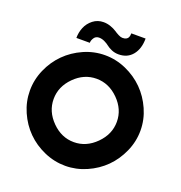

<svg xmlns="http://www.w3.org/2000/svg" viewBox="-153 -1003 1076 1142"><g transform="rotate(20 385.0 -431.5)"><path d="M485.8 -865.2H576.2Q576.2 -800.3 544.2 -761Q512.2 -721.7 456.1 -721.7Q433.1 -721.7 412.8 -730.2Q392.6 -738.8 380.4 -748.8Q368.2 -758.8 350.6 -767.3Q333 -775.9 314.9 -775.9Q294.4 -775.9 283.7 -759.8Q272.9 -743.7 272.9 -728H188Q188 -763.2 201.2 -795.2Q214.4 -827.1 242.9 -849.4Q271.5 -871.6 309.1 -871.6Q332 -871.6 354 -863.8Q376 -856 389.9 -846.7Q403.8 -837.4 418.9 -829.6Q434.1 -821.8 444.8 -821.8Q452.6 -821.8 458.3 -823Q463.9 -824.2 470.9 -828.1Q478 -832 481.9 -841.3Q485.8 -850.6 485.8 -865.2ZM524.2 -201.2Q585 -262.2 585 -340.8Q585 -419.4 524.2 -480.2Q463.4 -541 384.8 -541Q306.2 -541 245.6 -480.2Q185.1 -419.4 185.1 -340.8Q185.1 -262.2 245.6 -201.2Q306.2 -140.1 384.8 -140.1Q463.4 -140.1 524.2 -201.2ZM706.3 -473.6Q734.9 -409.2 734.9 -339.8Q734.9 -270.5 706.3 -206.1Q677.7 -141.6 630.4 -94.2Q583 -46.9 518.6 -18.6Q454.1 9.8 384.8 9.8Q315.4 9.8 251 -18.6Q186.5 -46.9 139.2 -94.2Q91.8 -141.6 63.5 -206.1Q35.2 -270.5 35.2 -339.8Q35.2 -409.2 63.5 -473.6Q91.8 -538.1 139.2 -585.4Q186.5 -632.8 251 -661.4Q315.4 -689.9 384.8 -689.9Q454.1 -689.9 518.6 -661.4Q583 -632.8 630.4 -585.4Q677.7 -538.1 706.3 -473.6Z"/></g></svg>

Font: Glacial Indifference
Style: Bold
Weight: 700
Version: Version 1.001